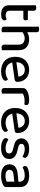

<svg xmlns="http://www.w3.org/2000/svg" viewBox="1316 -2012 710 3381"><g transform="rotate(90 1670.5 -321.0)"><path d="M72 -264H169V-134Q169 -97 191 -81.5Q213 -66 251 -66Q267 -66 287 -71.5Q307 -77 321 -84Q327 -77 332.5 -67Q338 -57 338 -44Q338 -19 311.5 -3Q285 13 234 13Q160 13 116 -19.5Q72 -52 72 -128ZM126 -378V-457H327Q330 -451 333.5 -440.5Q337 -430 337 -418Q337 -398 327.5 -388Q318 -378 302 -378ZM169 -235H72V-597Q78 -599 90.5 -601.5Q103 -604 117 -604Q144 -604 156.5 -594Q169 -584 169 -559Z M864 -200H766V-292Q766 -348 735 -374.5Q704 -401 656 -401Q619 -401 587.5 -386.5Q556 -372 534 -353L522 -432Q546 -448 584 -464Q622 -480 671 -480Q757 -480 810.5 -434Q864 -388 864 -295ZM449 -264H547V-2Q541 0 529 3Q517 6 503 6Q476 6 462.5 -4.5Q449 -15 449 -39ZM766 -263 864 -262V-2Q858 0 845.5 3Q833 6 819 6Q792 6 779 -4.5Q766 -15 766 -39ZM547 -215H449V-649Q456 -651 468.5 -653.5Q481 -656 495 -656Q522 -656 534.5 -646Q547 -636 547 -611Z M1045 -177 1041 -250 1328 -291Q1325 -339 1294 -371Q1263 -403 1208 -403Q1150 -403 1112.5 -362.5Q1075 -322 1074 -246L1075 -211Q1083 -138 1126.5 -101.5Q1170 -65 1242 -65Q1284 -65 1319 -78Q1354 -91 1374 -107Q1386 -99 1393.5 -88Q1401 -77 1401 -63Q1401 -41 1379 -23.5Q1357 -6 1320 4Q1283 14 1236 14Q1159 14 1101.5 -14.5Q1044 -43 1012 -99Q980 -155 980 -237Q980 -296 997.5 -341Q1015 -386 1046 -417Q1077 -448 1118.5 -464Q1160 -480 1208 -480Q1271 -480 1319 -454Q1367 -428 1394 -381Q1421 -334 1421 -274Q1421 -249 1409.5 -238Q1398 -227 1376 -224Z M1628 -369V-220H1530V-370Q1530 -394 1540 -409Q1550 -424 1571 -438Q1599 -456 1644.5 -468Q1690 -480 1744 -480Q1830 -480 1830 -433Q1830 -421 1826.5 -411Q1823 -401 1817 -394Q1807 -396 1791.5 -398Q1776 -400 1760 -400Q1718 -400 1684.5 -391Q1651 -382 1628 -369ZM1530 -264 1628 -254V-2Q1622 0 1610 3Q1598 6 1584 6Q1557 6 1543.5 -4.5Q1530 -15 1530 -39Z M1946 -177 1942 -250 2229 -291Q2226 -339 2195 -371Q2164 -403 2109 -403Q2051 -403 2013.5 -362.5Q1976 -322 1975 -246L1976 -211Q1984 -138 2027.5 -101.5Q2071 -65 2143 -65Q2185 -65 2220 -78Q2255 -91 2275 -107Q2287 -99 2294.5 -88Q2302 -77 2302 -63Q2302 -41 2280 -23.5Q2258 -6 2221 4Q2184 14 2137 14Q2060 14 2002.5 -14.5Q1945 -43 1913 -99Q1881 -155 1881 -237Q1881 -296 1898.5 -341Q1916 -386 1947 -417Q1978 -448 2019.5 -464Q2061 -480 2109 -480Q2172 -480 2220 -454Q2268 -428 2295 -381Q2322 -334 2322 -274Q2322 -249 2310.5 -238Q2299 -227 2277 -224Z M2779 -127Q2779 -61 2730 -23.5Q2681 14 2588 14Q2510 14 2460.5 -10Q2411 -34 2411 -66Q2411 -81 2418.5 -93.5Q2426 -106 2439 -114Q2466 -95 2502.5 -80Q2539 -65 2586 -65Q2682 -65 2682 -127Q2682 -153 2665.5 -169.5Q2649 -186 2616 -193L2544 -212Q2478 -228 2447 -260.5Q2416 -293 2416 -344Q2416 -401 2462.5 -440.5Q2509 -480 2599 -480Q2646 -480 2682 -470.5Q2718 -461 2738.5 -444.5Q2759 -428 2759 -408Q2759 -393 2752 -381.5Q2745 -370 2734 -364Q2722 -372 2702.5 -381Q2683 -390 2657.5 -396Q2632 -402 2604 -402Q2562 -402 2537 -387Q2512 -372 2512 -344Q2512 -324 2526.5 -309.5Q2541 -295 2574 -287L2635 -272Q2709 -255 2744 -219.5Q2779 -184 2779 -127Z M3077 -63Q3114 -63 3140 -70.5Q3166 -78 3178 -86V-218L3064 -206Q3017 -203 2993.5 -185.5Q2970 -168 2970 -135Q2970 -102 2996.5 -82.5Q3023 -63 3077 -63ZM3075 -480Q3166 -480 3220 -440Q3274 -400 3274 -314V-80Q3274 -57 3264 -44.5Q3254 -32 3237 -21Q3211 -7 3170 3.5Q3129 14 3077 14Q2981 14 2927 -23.5Q2873 -61 2873 -133Q2873 -199 2916 -234Q2959 -269 3038 -277L3178 -291V-314Q3178 -360 3148.5 -381Q3119 -402 3069 -402Q3029 -402 2991.5 -391Q2954 -380 2925 -365Q2916 -373 2909 -384Q2902 -395 2902 -407Q2902 -438 2936 -453Q2963 -466 2999.5 -473Q3036 -480 3075 -480Z"/></g></svg>

Font: Baloo Tamma 2 Medium
Style: Regular
Weight: 500
Designer: Divya Kowshik, Shuchita Grover and Ek Type
Foundry: Ek Type
Version: Version 1.700